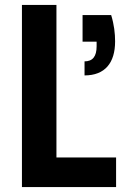

<svg xmlns="http://www.w3.org/2000/svg" viewBox="-20 -759 531 779"><path d="M431 -698H315V-590H372V-571C372 -530 356 -510 323 -510V-453C406 -453 447 -504 447 -591C447 -623 443 -659 431 -698ZM69 0H451V-120H209V-739H69Z"/></svg>

Font: Malmofest SemiBold
Style: Regular
Weight: 600
Designer: Jonny Pinhorn (Poppins), Kolossal
Version: Version 1.004;Glyphs 3.1.2 (3151)